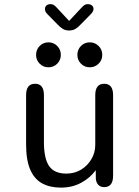

<svg xmlns="http://www.w3.org/2000/svg" viewBox="-20 -878 659 910"><path d="M146.2 -481Q188.2 -481 188.2 -427V-205.7Q188.2 -126 213 -90.6Q237.8 -55.2 294.2 -55.2Q333.5 -55.2 364.4 -74Q395.3 -92.8 413.4 -123.9Q431.5 -155 431.5 -191.3V-427Q431.5 -481 474 -481Q516 -481 516 -427V-45Q516 8.8 474 8.8Q440.7 8.8 434.2 -28.3L433.7 -71.3Q407.8 -35.3 365.3 -12.1Q322.8 11.2 268.8 11.2Q216.7 11.2 179.7 -9Q142.7 -29.2 123.2 -74.2Q103.7 -119.2 103.7 -193.3V-427Q103.7 -481 146.2 -481ZM209.5 -559Q185.2 -559 168.1 -576.1Q151 -593.2 151 -617.8Q151 -643 168.1 -660.2Q185.2 -677.3 209.5 -677.3Q234.1 -677.3 251.2 -660.2Q268.3 -643 268.3 -617.8Q268.3 -593.2 251.2 -576.1Q234.1 -559 209.5 -559ZM405.5 -559Q380.9 -559 363.8 -576.1Q346.7 -593.2 346.7 -617.8Q346.7 -643 363.8 -660.2Q380.9 -677.3 405.5 -677.3Q430 -677.3 447.3 -660.2Q464.7 -643 464.7 -617.8Q464.7 -593.2 447.3 -576.1Q430 -559 405.5 -559ZM411.2 -811.7 364.3 -764Q350 -748.5 337.5 -741Q325 -733.5 307.3 -733.5Q290.2 -733.5 277.6 -741.1Q265 -748.7 250.8 -764L204 -811.7Q193 -822.8 193 -835.2Q193 -845.3 200.1 -851.8Q207.2 -858.3 218.8 -858.3Q229.8 -858.3 237.1 -852.9Q244.3 -847.5 253.2 -837.3L307.7 -778.8L362 -837Q370.7 -846.8 378.2 -852.6Q385.7 -858.3 396.3 -858.3Q408.3 -858.3 415.8 -852Q423.2 -845.7 423.2 -835.8Q423.2 -824.2 411.2 -811.7Z"/></svg>

Font: Sono ExtraLight
Style: Regular
Weight: 200
Designer: Tyler Finck
Foundry: Tyler Finck
Version: Version 2.112